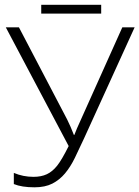

<svg xmlns="http://www.w3.org/2000/svg" viewBox="-20 -778 586 807"><path d="M125 9.3Q71.3 9.3 38.1 -4.4V-51.3Q77.1 -34.7 120.6 -34.7Q153.3 -34.7 176.8 -45.7Q200.2 -56.6 220 -81.3Q239.7 -106 268.6 -164.1L4.4 -663.1H59.6L262.2 -275.9Q277.8 -244.6 290.5 -210.9H292.5L303.7 -238.8L494.1 -663.1H545.9L333.5 -196.8Q313 -151.9 294.4 -114Q275.9 -76.2 253.2 -49.1Q230.5 -22 200 -6.3Q169.4 9.3 125 9.3ZM153.3 -757.8H405.3V-720.7H153.3Z"/></svg>

Font: Bpm'online Open Sans Light
Style: Regular
Weight: 300
Foundry: Ascender Corporation
Version: Version 1.10